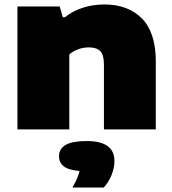

<svg xmlns="http://www.w3.org/2000/svg" viewBox="-20 -579 771 859"><path d="M58 -550H247L261 -502H271Q303.5 -529 349.2 -544Q395 -559 447 -559Q553 -559 615 -496.2Q677 -433.5 677 -304V0H445V-291Q445 -333 428.8 -350Q412.5 -367 378 -367Q352 -367 328.8 -358.2Q305.5 -349.5 290 -335V0H58ZM492 141Q492 172 478.8 204.8Q465.5 237.5 444 260H304Q328.5 218 336 186Q287 182 265.5 165.2Q244 148.5 244 120Q244 86.5 274 69.2Q304 52 368 52Q492 52 492 141Z"/></svg>

Font: Encode Sans Expanded Black
Style: Regular
Weight: 900
Width: 7
Designer: Multiple Designers
Foundry: Impallari Type
Version: Version 2.000